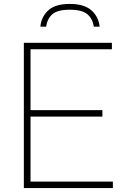

<svg xmlns="http://www.w3.org/2000/svg" viewBox="-20 -958 640 978"><path d="M101.5 0V-740H550V-707H135.5V-397H501.5V-364H135.5V-33H555V0ZM185.5 -822Q190.5 -873 226.2 -905.5Q262 -938 335.5 -938Q409 -938 445.8 -905.2Q482.5 -872.5 487.5 -822H458Q452 -862.5 425 -885.5Q398 -908.5 335.5 -908.5Q273 -908.5 246.8 -885.5Q220.5 -862.5 215 -822Z"/></svg>

Font: Encode Sans SemiExpanded SemiExpanded Thin
Style: Regular
Weight: 100
Width: 6
Designer: Multiple Designers
Foundry: Impallari Type
Version: Version 3.000; ttfautohint (v1.8.3) -l 8 -r 50 -G 200 -x 14 